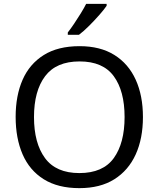

<svg xmlns="http://www.w3.org/2000/svg" viewBox="-20 -964 821 994"><path d="M720 -358Q720 -247 682.5 -164.5Q645 -82 572 -36Q499 10 391 10Q280 10 206.5 -36Q133 -82 97 -165Q61 -248 61 -359Q61 -469 97 -551Q133 -633 206.5 -679Q280 -725 392 -725Q499 -725 572 -679.5Q645 -634 682.5 -551.5Q720 -469 720 -358ZM156 -358Q156 -223 213 -145.5Q270 -68 391 -68Q513 -68 569 -145.5Q625 -223 625 -358Q625 -493 569 -569.5Q513 -646 392 -646Q271 -646 213.5 -569.5Q156 -493 156 -358ZM532 -934Q520 -916 495 -887.5Q470 -859 441.5 -830.5Q413 -802 389 -784H331V-796Q346 -815 363.5 -841Q381 -867 398 -894.5Q415 -922 426 -944H532Z"/></svg>

Font: TSCustom
Style: Regular
Weight: 400
Designer: Monotype Design Team
Foundry: Monotype Imaging Inc.
Version: Version 2.004; ttfautohint (v1.8.3) -l 8 -r 50 -G 200 -x 14 